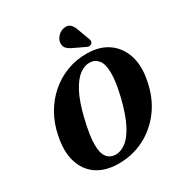

<svg xmlns="http://www.w3.org/2000/svg" viewBox="-213 -1085 1180 1249"><g transform="rotate(-30 377.0 -460.0)"><path d="M495 -712.5Q589.5 -711.5 652.5 -666.8Q715.5 -622 740.5 -544.2Q765.5 -466.5 745.5 -366Q724 -247 660.8 -161.8Q597.5 -76.5 506.5 -31.2Q415.5 14 310.5 12Q214.5 10.5 151.8 -33.8Q89 -78 65.8 -158Q42.5 -238 66 -345.5Q81 -423.5 118.8 -490.8Q156.5 -558 212.8 -608Q269 -658 340.5 -685.8Q412 -713.5 495 -712.5ZM327.5 -48.5Q365 -47.5 403.2 -74.8Q441.5 -102 477 -168.2Q512.5 -234.5 541.5 -351Q555 -407 561.2 -450Q567.5 -493 567 -525.5Q567 -589.5 543.5 -620Q520 -650.5 481.5 -652Q442.5 -654 403.8 -625.8Q365 -597.5 330.5 -532.5Q296 -467.5 270 -360.5Q255 -299 248 -253Q241 -207 241 -173.5Q241 -108 264.2 -78.8Q287.5 -49.5 327.5 -48.5ZM523.5 -869.5 555 -784Q557.5 -775.5 557.5 -767.8Q557.5 -760 550.5 -753Q543.5 -746.5 534 -745.8Q524.5 -745 517.5 -748.5L435.5 -787.5Q406.5 -800 391.8 -815.8Q377 -831.5 378.5 -858.5Q380 -880.5 399 -902.5Q418 -924.5 446.5 -930Q478 -936.5 495.5 -919.2Q513 -902 523.5 -869.5Z"/></g></svg>

Font: Fraunces 72pt S050
Style: Bold Italic
Weight: 700
Italic angle: -16°
Version: Version 1.000; ttfautohint (v1.8.3)